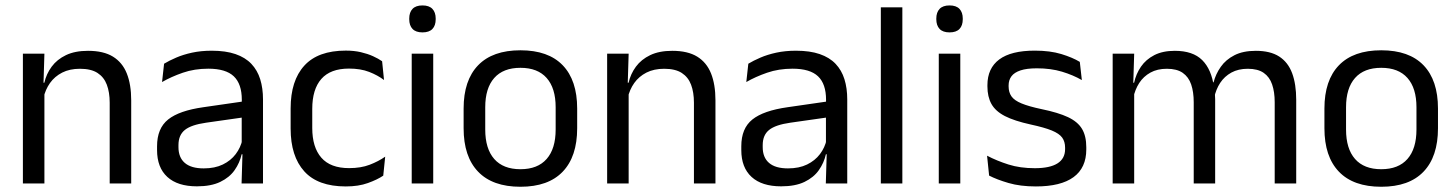

<svg xmlns="http://www.w3.org/2000/svg" viewBox="-20 -690 5474 722"><path d="M392.5 0V-303.7Q392.5 -343 381.7 -371.5Q371 -399.9 346.7 -415.7Q322.3 -431.4 280.6 -431.4Q242.1 -431.4 213.8 -417Q185.5 -402.5 168 -377.8Q150.5 -353 143.5 -321.5L129 -378.9H146.7Q154.3 -412.1 174.3 -439.3Q194.3 -466.5 228.1 -482.7Q261.9 -498.9 311 -498.9Q369.2 -498.9 404.7 -477.1Q440.3 -455.2 456.8 -413.8Q473.4 -372.3 473.4 -312.6V0ZM66.1 0V-488.2H147L143.4 -371.1L147 -366.3V0Z M888.4 0 892 -118.6 888.9 -131.1V-286.5L889.3 -314.9Q889.3 -374.3 859.2 -403Q829 -431.7 763.4 -431.7Q711.2 -431.7 667.4 -416.5Q623.6 -401.3 589.4 -381.5L597 -450.4Q616.1 -462 642.4 -473.3Q668.7 -484.7 702.3 -492Q735.9 -499.3 776.3 -499.3Q828.8 -499.3 865.6 -486.6Q902.4 -473.9 925.2 -449.9Q948 -425.8 958.5 -392Q969 -358.1 969 -316.2V0ZM720.4 10.7Q647.9 10.7 609.3 -24.6Q570.6 -60 570.6 -125.7V-140Q570.6 -207.4 612.3 -240.7Q654 -274.1 745.2 -286.9L899.5 -309.2L903.9 -249.8L755 -228.6Q699.2 -220.7 675.2 -201.4Q651.1 -182 651.1 -144.5V-136.6Q651.1 -97.9 674.9 -77.4Q698.7 -56.8 746.1 -56.8Q787.9 -56.8 817.9 -71.4Q847.9 -86 866.4 -110.5Q885 -135.1 891.5 -165.2L904.2 -109.8H888.7Q881.6 -77.8 862.3 -50.3Q843.1 -22.8 808.5 -6.1Q773.9 10.7 720.4 10.7Z M1280.3 11.1Q1175.4 11.1 1124.2 -45.7Q1072.9 -102.4 1072.9 -206.6V-282.3Q1072.9 -386.8 1124.4 -443.2Q1175.8 -499.7 1280.3 -499.7Q1311.4 -499.7 1336.9 -493.8Q1362.5 -487.8 1382.7 -478.7Q1402.9 -469.5 1416.9 -459.7L1424.1 -389.1Q1400.3 -407.1 1368.2 -419.6Q1336.1 -432.1 1292.4 -432.1Q1222.6 -432.1 1188.4 -393.2Q1154.2 -354.4 1154.2 -280.7V-208.7Q1154.2 -136.1 1188.4 -97Q1222.6 -57.8 1292.7 -57.8Q1337.3 -57.8 1370.2 -70.5Q1403.1 -83.1 1428.5 -100.9L1421.2 -29.5Q1398.9 -14.4 1363.5 -1.7Q1328.1 11.1 1280.3 11.1Z M1528.2 0V-488.2H1609.1V0ZM1568.7 -568.2Q1543.7 -568.2 1531.3 -581.2Q1518.9 -594.3 1518.9 -617.7V-620.2Q1518.9 -643.5 1531.3 -656.6Q1543.7 -669.6 1568.7 -669.6Q1593.7 -669.6 1606 -656.6Q1618.4 -643.5 1618.4 -620.2V-617.7Q1618.4 -593.9 1606 -581Q1593.7 -568.2 1568.7 -568.2Z M1937.1 12.3Q1832.2 12.3 1777.8 -44.5Q1723.4 -101.2 1723.4 -207.7V-281.9Q1723.4 -388 1777.9 -444.5Q1832.3 -500.9 1937.1 -500.9Q2041.9 -500.9 2096.1 -444.5Q2150.4 -388 2150.4 -281.9V-207.7Q2150.4 -101.2 2096.1 -44.5Q2041.9 12.3 1937.1 12.3ZM1937.1 -53.7Q2001.8 -53.7 2035.6 -92.2Q2069.5 -130.7 2069.5 -203V-286.6Q2069.5 -358.5 2035.7 -396.7Q2001.9 -435 1937.1 -435Q1872.3 -435 1838.5 -396.7Q1804.7 -358.5 1804.7 -286.6V-203Q1804.7 -130.7 1838.5 -92.2Q1872.3 -53.7 1937.1 -53.7Z M2589.5 0V-303.7Q2589.5 -343 2578.7 -371.5Q2568 -399.9 2543.7 -415.7Q2519.3 -431.4 2477.6 -431.4Q2439.1 -431.4 2410.8 -417Q2382.5 -402.5 2365 -377.8Q2347.5 -353 2340.5 -321.5L2326 -378.9H2343.7Q2351.3 -412.1 2371.3 -439.3Q2391.3 -466.5 2425.1 -482.7Q2458.9 -498.9 2508 -498.9Q2566.2 -498.9 2601.7 -477.1Q2637.3 -455.2 2653.8 -413.8Q2670.4 -372.3 2670.4 -312.6V0ZM2263.1 0V-488.2H2344L2340.4 -371.1L2344 -366.3V0Z M3085.4 0 3089 -118.6 3085.9 -131.1V-286.5L3086.3 -314.9Q3086.3 -374.3 3056.2 -403Q3026 -431.7 2960.4 -431.7Q2908.2 -431.7 2864.4 -416.5Q2820.6 -401.3 2786.4 -381.5L2794 -450.4Q2813.1 -462 2839.4 -473.3Q2865.7 -484.7 2899.3 -492Q2932.9 -499.3 2973.3 -499.3Q3025.8 -499.3 3062.6 -486.6Q3099.4 -473.9 3122.2 -449.9Q3145 -425.8 3155.5 -392Q3166 -358.1 3166 -316.2V0ZM2917.4 10.7Q2844.9 10.7 2806.3 -24.6Q2767.6 -60 2767.6 -125.7V-140Q2767.6 -207.4 2809.3 -240.7Q2851 -274.1 2942.2 -286.9L3096.5 -309.2L3100.9 -249.8L2952 -228.6Q2896.2 -220.7 2872.2 -201.4Q2848.1 -182 2848.1 -144.5V-136.6Q2848.1 -97.9 2871.9 -77.4Q2895.7 -56.8 2943.1 -56.8Q2984.9 -56.8 3014.9 -71.4Q3044.9 -86 3063.4 -110.5Q3082 -135.1 3088.5 -165.2L3101.2 -109.8H3085.7Q3078.6 -77.8 3059.3 -50.3Q3040.1 -22.8 3005.5 -6.1Q2970.9 10.7 2917.4 10.7Z M3292.3 0V-662.5H3373.2V0Z M3510.2 0V-488.2H3591.1V0ZM3550.7 -568.2Q3525.7 -568.2 3513.3 -581.2Q3500.9 -594.3 3500.9 -617.7V-620.2Q3500.9 -643.5 3513.3 -656.6Q3525.7 -669.6 3550.7 -669.6Q3575.7 -669.6 3588 -656.6Q3600.4 -643.5 3600.4 -620.2V-617.7Q3600.4 -593.9 3588 -581Q3575.7 -568.2 3550.7 -568.2Z M3875.4 11.1Q3816.5 11.1 3772.6 -1.8Q3728.7 -14.6 3699.5 -29.7L3691.8 -104.5Q3728.4 -85.3 3772.2 -71.4Q3816 -57.5 3871.3 -57.5Q3928 -57.5 3956.6 -75.6Q3985.2 -93.7 3985.2 -129.2V-134.5Q3985.2 -157.4 3974.3 -172.5Q3963.3 -187.7 3935.4 -199.2Q3907.4 -210.7 3855.9 -221.8Q3794.4 -235.3 3758.9 -253.5Q3723.4 -271.8 3708.3 -298.9Q3693.1 -326.1 3693.1 -365.1V-369.7Q3693.1 -433.3 3737.7 -466.5Q3782.2 -499.6 3871.3 -499.6Q3928.9 -499.6 3971.2 -486.7Q4013.5 -473.7 4040.5 -457.3L4048.2 -388.9Q4015.4 -407.8 3973.4 -420.5Q3931.4 -433.1 3879.1 -433.1Q3841.1 -433.1 3817.6 -425.3Q3794.2 -417.5 3783.5 -403.2Q3772.8 -388.8 3772.8 -368.9V-365.1Q3772.8 -343 3783.5 -327.7Q3794.2 -312.3 3821.4 -301.1Q3848.6 -289.8 3896.9 -279.6Q3959.3 -266.8 3996.1 -249.5Q4032.8 -232.2 4048.9 -205.2Q4064.9 -178.3 4064.9 -136.3V-128Q4064.9 -59.1 4017.1 -24Q3969.2 11.1 3875.4 11.1Z M4773.4 0V-305.7Q4773.4 -344.2 4763.7 -372.4Q4754.1 -400.7 4731.9 -416.1Q4709.7 -431.4 4672.1 -431.4Q4636.6 -431.4 4610.5 -417.1Q4584.4 -402.7 4568.4 -378.3Q4552.4 -353.9 4546 -322.9L4533.5 -380.5H4543.6Q4551.6 -411.8 4570.7 -438.8Q4589.7 -465.9 4622.1 -482.4Q4654.4 -498.9 4702.5 -498.9Q4756.9 -498.9 4790.2 -477.5Q4823.6 -456 4839 -414.7Q4854.3 -373.5 4854.3 -314.5V0ZM4164.1 0V-488.2H4245L4241.4 -370.8L4245 -366.1V0ZM4468.9 0V-305.6Q4468.9 -344.1 4459.3 -372.4Q4449.6 -400.7 4427.5 -416.1Q4405.4 -431.4 4367.8 -431.4Q4332 -431.4 4306 -417Q4279.9 -402.5 4263.9 -377.8Q4248 -353 4241.5 -321.5L4226.7 -378.9H4244.7Q4251.9 -412.1 4270.5 -439.3Q4289.2 -466.5 4320.7 -482.7Q4352.3 -498.9 4397.9 -498.9Q4465.6 -498.9 4500.7 -464.1Q4535.9 -429.2 4545 -361.9Q4547.3 -352 4548.4 -340.3Q4549.5 -328.6 4549.5 -317.1V0Z M5174.1 12.3Q5069.2 12.3 5014.8 -44.5Q4960.4 -101.2 4960.4 -207.7V-281.9Q4960.4 -388 5014.9 -444.5Q5069.3 -500.9 5174.1 -500.9Q5278.9 -500.9 5333.1 -444.5Q5387.4 -388 5387.4 -281.9V-207.7Q5387.4 -101.2 5333.1 -44.5Q5278.9 12.3 5174.1 12.3ZM5174.1 -53.7Q5238.8 -53.7 5272.6 -92.2Q5306.5 -130.7 5306.5 -203V-286.6Q5306.5 -358.5 5272.7 -396.7Q5238.9 -435 5174.1 -435Q5109.3 -435 5075.5 -396.7Q5041.7 -358.5 5041.7 -286.6V-203Q5041.7 -130.7 5075.5 -92.2Q5109.3 -53.7 5174.1 -53.7Z"/></svg>

Font: Anek Gurmukhi Medium
Style: Regular
Weight: 500
Designer: Sarang Kulkarni (Gurmukhi), Yesha Goshar (Latin)
Foundry: Ek Type
Version: Version 1.003